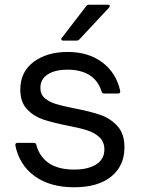

<svg xmlns="http://www.w3.org/2000/svg" viewBox="-20 -783 597 813"><path d="M45 -167V-169Q45 -178 54 -178H123Q133 -178 134 -169Q147 -120 186.5 -92.5Q226 -65 295 -65Q353 -65 387.5 -87Q422 -109 422 -150Q422 -182 401.5 -201.5Q381 -221 349.5 -231Q318 -241 266 -251Q201 -264 161.5 -277.5Q122 -291 94 -321Q66 -351 66 -404Q66 -479 122.5 -521Q179 -563 267 -563Q354 -563 413 -519Q472 -475 489 -398V-396Q489 -387 480 -387H421Q412 -387 410 -396Q395 -443 358 -465.5Q321 -488 267 -488Q212 -488 181.5 -467.5Q151 -447 151 -411Q151 -383 170 -367Q189 -351 217 -342.5Q245 -334 296 -324Q363 -311 405 -296.5Q447 -282 477 -249.5Q507 -217 507 -159Q507 -81 451 -35.5Q395 10 294 10Q192 10 127 -37Q62 -84 45 -167ZM248 -611Q242 -611 240 -615Q238 -619 242 -623L345 -757Q349 -763 358 -763H437Q443 -763 444.5 -759.5Q446 -756 442 -751L316 -616Q311 -611 304 -611Z"/></svg>

Font: Open Sauce Two
Style: Regular
Weight: 400
Designer: Alfredo Marco Pradil
Foundry: Creative Sauce Fz LLC
Version: Version 1.477